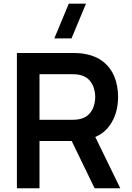

<svg xmlns="http://www.w3.org/2000/svg" viewBox="-20 -1002 700 1022"><path d="M190.3 0H70V-720H367.5Q378 -720 394.6 -719.2Q411.2 -718.5 425.2 -716Q487.6 -706.3 528.3 -674.3Q569.1 -642.2 588.8 -593.7Q608.5 -545.1 608.5 -485.7Q608.5 -397.4 564 -334.2Q519.5 -271 427.5 -255.8L376.2 -251.3H190.3ZM620.2 0H483.5L341.5 -293L464.2 -320ZM190.3 -607.2V-364.2H362.5Q372.7 -364.2 385 -365.2Q397.4 -366.2 408.2 -369Q438 -376.6 455.2 -395.5Q472.4 -414.5 479.6 -438.6Q486.8 -462.7 486.8 -485.7Q486.8 -508.7 479.6 -532.8Q472.4 -556.8 455.2 -575.8Q438 -594.8 408.2 -602.3Q397.4 -605.2 385 -606.2Q372.7 -607.2 362.5 -607.2ZM269.1 -797.5H360.6L437.8 -982.5H346.2Z"/></svg>

Font: Manrope Variable Light
Style: Regular
Weight: 200
Designer: Mikhail Sharanda
Foundry: Mikhail Sharanda
Version: Version 4.505